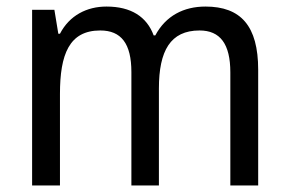

<svg xmlns="http://www.w3.org/2000/svg" viewBox="-20 -566 882 586"><path d="M607 -546C541 -546 486 -518 454 -458H449C428 -515 380 -546 305 -546C245 -546 192 -519 163 -463H158L146 -536H78V0H163V-279C163 -400 191 -473 286 -473C350 -473 381 -433 381 -346V0H465V-296C465 -411 500 -473 589 -473C652 -473 683 -432 683 -345V0H768V-353C768 -487 715 -546 607 -546Z"/></svg>

Font: Noto Sans Arabic UI SmCn
Style: Regular
Weight: 400
Width: 4
Designer: Monotype Design Team, Nadine Chahine and Nizar Qandah
Foundry: Monotype Imaging Inc.
Version: Version 2.010